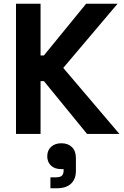

<svg xmlns="http://www.w3.org/2000/svg" viewBox="-20 -720 666 1032"><path d="M66 0V-700H198V-422H216L443 -700H612L320 -355L622 0H448L216 -284H198V0ZM251 292V233H281Q304 233 313 224Q322 215 322 195V189H309Q274 189 254 170Q234 151 234 120Q234 88 255 69Q276 50 310 50Q345 50 366.5 70.5Q388 91 388 130V198Q388 243 361.5 267.5Q335 292 284 292Z"/></svg>

Font: Space Grotesk
Style: Bold
Weight: 700
Designer: Florian Karsten
Foundry: Florian Karsten
Version: Version 2.000